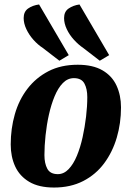

<svg xmlns="http://www.w3.org/2000/svg" viewBox="-20 -820 587 860"><path d="M222 20Q154 20 111 -5.5Q68 -31 48 -74.5Q28 -118 28 -173Q28 -244 46.5 -308.5Q65 -373 103 -422.5Q141 -472 197 -501Q253 -530 328 -530Q396 -530 439 -505Q482 -480 502 -436.5Q522 -393 522 -339Q522 -268 503 -203.5Q484 -139 446.5 -88.5Q409 -38 352.5 -9Q296 20 222 20ZM239 -40Q266 -40 287.5 -62.5Q309 -85 324.5 -122.5Q340 -160 350 -205.5Q360 -251 365.5 -297.5Q371 -344 371 -385Q371 -422 358 -446Q345 -470 311 -470Q283 -470 261.5 -448Q240 -426 224.5 -388.5Q209 -351 199 -306Q189 -261 184 -213.5Q179 -166 179 -125Q179 -88 192 -64Q205 -40 239 -40ZM427 -548 353 -605Q331 -620 311 -642Q291 -664 279 -689.5Q267 -715 267 -739Q267 -768 287.5 -782Q308 -796 336 -800L469 -573ZM246 -548 172 -605Q149 -620 129.5 -642Q110 -664 98 -689.5Q86 -715 86 -739Q86 -768 106 -782Q126 -796 155 -800L288 -573Z"/></svg>

Font: Sansita Swashed SemiBold
Style: Regular
Weight: 600
Designer: Pablo Cosgaya
Foundry: Omnibus-Type
Version: Version 1.003; ttfautohint (v1.8.3)